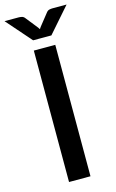

<svg xmlns="http://www.w3.org/2000/svg" viewBox="-160 -963 613 1016"><g transform="rotate(-15 146.0 -455.0)"><path d="M203 0H85.5V-720H203ZM316 -910.5 196 -773.5H96L-24 -910.5H54Q60.5 -910.5 70.2 -908.5Q80 -906.5 87 -897L139.5 -831Q143.5 -825.5 146 -821Q148.5 -825.5 152.5 -831L204.5 -896.5Q212 -906.5 221.5 -908.5Q231 -910.5 238 -910.5Z"/></g></svg>

Font: Lato 2
Style: Regular
Weight: 600
Designer: Lukasz Dziedzic with Adam Twardoch and Botio Nikoltchev
Foundry: tyPoland Lukasz Dziedzic
Version: Version 2.015; 2015-08-06; http://www.latofonts.com/